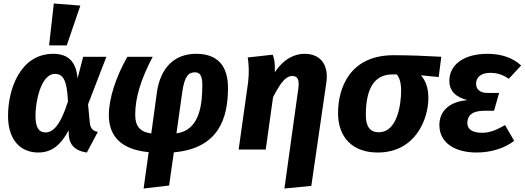

<svg xmlns="http://www.w3.org/2000/svg" viewBox="-20 -856 3007 1099"><path d="M288 -836 261 -596H362L440 -824ZM285 -548C95 -548 26 -344 26 -193C26 -54 98 17 199 17C278 17 329 -28 373 -110L374 -79C379 -21 417 9 477 17L540 -101C511 -107 498 -120 494 -153L484 -259L589 -531H456L424 -407C416 -500 373 -548 285 -548ZM295 -433C341 -433 364 -397 369 -275C325 -136 282 -98 241 -98C203 -98 183 -124 183 -196C183 -265 211 -433 295 -433Z M1103 -548C977 -548 898 -467 878 -327L846 -92C782 -101 754 -132 754 -199C754 -298 786 -401 854 -531H709C644 -417 603 -293 603 -197C603 -76 674 0 831 15L802 223L948 206L975 16C1235 -7 1284 -183 1285 -349C1286 -481 1224 -548 1103 -548ZM1096 -442C1123 -442 1138 -425 1138 -370C1138 -268 1127 -110 990 -93L1023 -327C1036 -423 1061 -442 1096 -442Z M1608 223 1762 208 1848 -384C1863 -486 1813 -548 1724 -548C1668 -548 1606 -522 1553 -442C1555 -497 1550 -519 1541 -543L1398 -527C1404 -492 1407 -441 1400 -384L1346 0H1501L1543 -300C1590 -391 1619 -421 1653 -421C1679 -421 1695 -406 1688 -352Z M2142 17C2360 17 2432 -177 2432 -295C2432 -355 2415 -397 2389 -425L2491 -415L2506 -531C2416 -536 2327 -540 2233 -540C1979 -540 1915 -348 1915 -209C1915 -67 2000 17 2142 17ZM2148 -99C2099 -99 2074 -131 2074 -197C2074 -327 2109 -430 2226 -430H2251C2266 -413 2276 -383 2276 -338C2276 -260 2255 -99 2148 -99Z M2708 17C2792 17 2869 -8 2923 -50L2871 -140C2819 -110 2782 -96 2739 -96C2681 -96 2655 -118 2655 -152C2655 -191 2679 -222 2751 -222H2808L2837 -324H2770C2727 -324 2705 -345 2705 -377C2705 -414 2734 -439 2785 -439C2829 -439 2860 -427 2892 -405L2963 -481C2914 -527 2846 -548 2771 -548C2631 -548 2552 -483 2552 -393C2552 -335 2590 -299 2656 -283C2549 -274 2495 -218 2495 -140C2495 -39 2583 17 2708 17Z"/></svg>

Font: Fira Sans
Style: Bold Italic
Weight: 700
Italic angle: -8°
Designer: bBox Type GmbH & Carrois Corporate GbR & Edenspiekermann AG
Foundry: bBox Type GmbH & Carrois Corporate GbR & Edenspiekermann AG
Version: Version 4.301;PS 004.301;hotconv 1.0.88;makeotf.lib2.5.64775